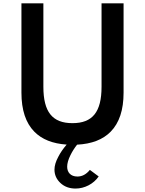

<svg xmlns="http://www.w3.org/2000/svg" viewBox="-20 -845 862 1142"><path d="M429.5 276.5C483 276.5 536.5 249 567 204.5L514.5 165.5C493 192 468.5 205 440.5 205C400 205 379.5 180 379.5 146.5C379.5 127 386 104 399.5 77C409.5 56.5 422.5 36 438.5 15.5C525.5 11 592 -14.5 638.5 -62C689.5 -114 715 -191 715 -293.5V-825H584V-329C584 -179 530.5 -112.5 411 -112.5C291.5 -112.5 238 -179 238 -329V-825H107.5V-293.5C107.5 -191 133 -114 184 -62C229 -16 293 9.5 376.5 15C355.5 39.5 339 63.5 327 87C311.5 115.5 304 141 304 164C304 195 316 221.5 339.5 243.5C363 265.5 393 276.5 429.5 276.5Z"/></svg>

Font: Spartan SemiBold
Style: Regular
Weight: 600
Designer: Matt Bailey, Mirko Velimirovic
Foundry: Matt Bailey
Version: Version 1.003